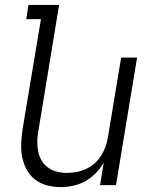

<svg xmlns="http://www.w3.org/2000/svg" viewBox="-20 -755 640 783"><path d="M228 8Q199 8 172 1Q145 -6 123.5 -22.5Q102 -39 89 -63Q76 -87 70.5 -114Q65 -141 66.5 -170Q68 -199 72 -228L147 -677H87L96 -735H221L136 -218Q132 -197 132 -176.5Q132 -156 136 -136.5Q140 -117 150 -100Q160 -83 176 -71.5Q192 -60 211.5 -55Q231 -50 252 -50Q272 -50 291.5 -53.5Q311 -57 330 -65.5Q349 -74 365 -88Q381 -102 392 -119.5Q403 -137 410 -156Q417 -175 420 -195L474 -520H539L453 0H388L403 -91Q389 -68 370 -48.5Q351 -29 327.5 -16Q304 -3 278.5 2.5Q253 8 228 8Z"/></svg>

Font: Iosevka Light Extended
Style: Italic
Weight: 300
Width: 7
Italic angle: -9°
Monospace: yes
Designer: Belleve Invis
Foundry: Belleve Invis
Version: Version 32.5.0; ttfautohint (v1.8.4)